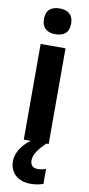

<svg xmlns="http://www.w3.org/2000/svg" viewBox="-108 -801 499 1079"><g transform="rotate(10 141.5 -261.5)"><path d="M142 -761C95 -761 64 -741 64 -687C64 -635 96 -614 142 -614C187 -614 219 -635 219 -687C219 -740 187 -761 142 -761ZM133 108C133 74 154 44 199 0H212V-546H70V0H109C61 36 31 82 31 129C31 194 75 238 151 238C181 238 204 232 222 226V140C211 145 193 149 173 149C149 149 133 134 133 108Z"/></g></svg>

Font: Noto Sans Myanmar SemiCondensed
Style: Bold
Weight: 700
Width: 4
Designer: Monotype Design Team
Foundry: Monotype Imaging Inc.
Version: Version 2.107